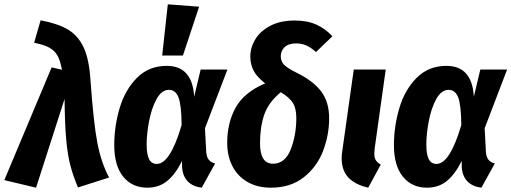

<svg xmlns="http://www.w3.org/2000/svg" viewBox="-48 -853 2368 889"><path d="M371 -481Q385 -285 402.5 -193Q420 -101 457 -31L313 15Q290 -40 277.5 -88Q265 -136 258.5 -207.5Q252 -279 251 -395L119 16L-28 -19L191 -541L239 -530Q231 -572 218.5 -595Q206 -618 181 -632Q156 -646 110 -655L140 -759Q220 -744 267 -716Q314 -688 339.5 -633Q365 -578 371 -481Z M851 -405 881 -531H1005L901 -259L907 -148Q909 -125 919 -113Q929 -101 948 -96L886 16Q845 11 821.5 -13Q798 -37 795 -79V-108Q764 -46 726 -15Q688 16 634 16Q564 16 522.5 -35Q481 -86 481 -181Q481 -268 506 -352.5Q531 -437 586 -492.5Q641 -548 724 -548Q843 -548 851 -405ZM631 -185Q631 -137 642.5 -115.5Q654 -94 678 -94Q740 -94 793 -274Q792 -367 778.5 -402Q765 -437 734 -437Q700 -437 676.5 -393.5Q653 -350 642 -290.5Q631 -231 631 -185ZM729 -833 874 -822 799 -596H703Z M1491 -685 1415 -612Q1392 -633 1370.5 -642.5Q1349 -652 1323 -652Q1288 -652 1270 -635Q1252 -618 1252 -592Q1252 -569 1267.5 -553Q1283 -537 1328 -515Q1404 -477 1440 -428.5Q1476 -380 1476 -305Q1476 -228 1448 -154.5Q1420 -81 1359 -32.5Q1298 16 1206 16Q1143 16 1097 -11Q1051 -38 1027.5 -85Q1004 -132 1004 -191Q1004 -285 1043.5 -355.5Q1083 -426 1180 -467Q1142 -496 1126.5 -525.5Q1111 -555 1111 -592Q1111 -633 1134 -671Q1157 -709 1203.5 -733.5Q1250 -758 1316 -758Q1375 -758 1417 -739Q1459 -720 1491 -685ZM1156 -189Q1156 -95 1216 -95Q1272 -95 1298 -161Q1324 -227 1324 -307Q1324 -351 1308 -376.5Q1292 -402 1252 -426Q1195 -379 1175.5 -322Q1156 -265 1156 -189Z M1687 -167Q1685 -147 1685 -142Q1685 -123 1692 -111.5Q1699 -100 1715 -91L1657 16Q1596 2 1565 -31Q1534 -64 1534 -121Q1534 -137 1537 -155L1590 -531H1738Z M2146 -405 2176 -531H2300L2196 -259L2202 -148Q2204 -125 2214 -113Q2224 -101 2243 -96L2181 16Q2140 11 2116.5 -13Q2093 -37 2090 -79V-108Q2059 -46 2021 -15Q1983 16 1929 16Q1859 16 1817.5 -35Q1776 -86 1776 -181Q1776 -268 1801 -352.5Q1826 -437 1881 -492.5Q1936 -548 2019 -548Q2138 -548 2146 -405ZM1926 -185Q1926 -137 1937.5 -115.5Q1949 -94 1973 -94Q2035 -94 2088 -274Q2087 -367 2073.5 -402Q2060 -437 2029 -437Q1995 -437 1971.5 -393.5Q1948 -350 1937 -290.5Q1926 -231 1926 -185Z"/></svg>

Font: Fira Sans Condensed
Style: Bold Italic
Weight: 700
Width: 3
Italic angle: -8°
Designer: Carrois Corporate & Edenspiekermann AG
Foundry: Carrois Corporate GbR & Edenspiekermann AG
Version: Version 4.203